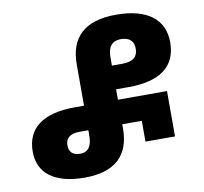

<svg xmlns="http://www.w3.org/2000/svg" viewBox="-81 -811 965 909"><g transform="rotate(-10 401.5 -357.0)"><path d="M255 10C404 10 473 -61 473 -188V-208H567V-108H709V-326H473V-376H532C683 -376 764 -433 764 -551C764 -660 686 -724 533 -724C379 -724 310 -651 310 -524V-326H264C111 -326 33 -265 33 -154C33 -50 109 10 255 10ZM473 -490V-530C473 -577 491 -606 536 -606C581 -606 598 -583 598 -549C598 -514 579 -490 522 -490ZM254 -105C216 -105 200 -124 200 -155C200 -185 217 -208 268 -208H310V-182C310 -134 293 -105 254 -105Z"/></g></svg>

Font: Noto Sans Georgian SemiCondensed ExtraBold
Style: Regular
Weight: 800
Width: 4
Designer: Monotype Design Team, Akaki Razmadze
Foundry: Google LLC
Version: Version 2.005